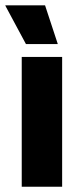

<svg xmlns="http://www.w3.org/2000/svg" viewBox="-31 -707 306 727"><path d="M51.3 0V-491.4H204.3V0ZM139.6 -686.8 187.4 -541.6V-540.2H67.2L-10.6 -685.1V-686.8Z"/></svg>

Font: Anek Odia Medium
Style: Regular
Weight: 500
Designer: Yesha Goshar & Mahesh Sahu (Odia), Yesha Goshar (Latin)
Foundry: Ek Type
Version: Version 1.003